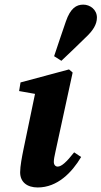

<svg xmlns="http://www.w3.org/2000/svg" viewBox="-20 -803 443 838"><path d="M67.9 -51C67.9 -8.3 98.2 15.2 144.7 15.2C230.9 15.2 294.1 -50.4 334.1 -117.7L303.6 -138.1C270.5 -95.9 248.6 -75.9 231.8 -75.9C222.3 -75.9 214.9 -83.2 214.9 -96.5C214.9 -107 217.5 -120.8 221.7 -139.3L297.1 -486.4L281.2 -500L69.6 -443.2L63.4 -405.6L159.6 -388.5L137.6 -416.2L82.2 -149.7C76.1 -119.5 67.9 -78 67.9 -51ZM216.2 -557.7 247.9 -537.6C283.6 -571.9 319.7 -605.2 354.6 -640.2C385.8 -669.3 403 -696.3 403 -726.4C403 -761 373.1 -782.8 343.4 -782.8C313.5 -782.8 287.4 -767.5 267.4 -709.1C249.6 -658.8 233.3 -607.9 216.2 -557.7Z"/></svg>

Font: Source Serif Variable
Style: Italic
Weight: 389
Italic angle: -12°
Designer: Frank Grießhammer
Foundry: Adobe Systems Incorporated
Version: Version 3.001;hotconv 1.0.111;makeotfexe 2.5.65597